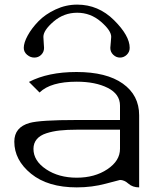

<svg xmlns="http://www.w3.org/2000/svg" viewBox="-20 -812 706 832"><path d="M583 0Q554.7 0 536.6 -16.1Q518.6 -32.2 500 -32.2Q498 -32.2 438.5 -16.1Q378.9 0 312.5 0Q187.5 0 114.7 -59.1Q42 -118.2 42 -198.2Q42 -260.7 108.4 -279.3Q154.3 -292 312.5 -292H500V-354.5Q500 -404.3 446.8 -431.2Q393.6 -458 312.5 -458Q199.2 -458 151.4 -411.1L105.5 -457Q188.5 -500 311.5 -500Q441.4 -500 512.2 -449.7Q583 -399.4 583 -312.5ZM500 -250H312.5Q270.5 -250 239.3 -246.6Q208 -243.2 180.7 -234.4Q153.3 -225.6 139.2 -208.5Q125 -191.4 125 -167Q125 -115.2 179.7 -78.6Q234.4 -42 312.5 -42Q390.6 -42 445.3 -78.6Q500 -115.2 500 -167ZM314.5 -792Q406.2 -792 474.1 -724.6Q542 -657.2 542 -604.5Q542 -586.9 529.3 -574.7Q516.6 -562.5 500 -562.5Q483.4 -562.5 470.7 -574.7Q458 -586.9 458 -604.5Q458 -610.4 460 -627.9Q461.9 -645.5 461.9 -652.3Q461.9 -679.7 417 -718.3Q372.1 -756.8 314.5 -756.8Q256.8 -756.8 212.4 -718.8Q168 -680.7 168 -652.3Q168 -645.5 169.4 -627.9Q170.9 -610.4 170.9 -604.5Q170.9 -586.9 158.7 -574.7Q146.5 -562.5 128.9 -562.5Q111.3 -562.5 97.2 -574.7Q83 -586.9 83 -604.5Q83 -627 100.1 -658.2Q117.2 -689.5 146.5 -719.7Q175.8 -750 220.7 -771Q265.6 -792 314.5 -792Z"/></svg>

Font: okolaks
Style: Regular
Weight: 500
Version: Version 000.6.0